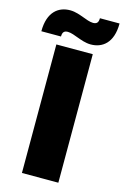

<svg xmlns="http://www.w3.org/2000/svg" viewBox="-182 -978 671 1039"><g transform="rotate(15 154.0 -459.0)"><path d="M52 0H256V-720H52ZM-45 -768H65C65 -793 75 -802 95 -802C113 -802 138 -792 154 -786C174 -779 201 -768 231 -768C295 -768 353 -808 353 -918H243C243 -893 233 -884 213 -884C195 -884 170 -894 154 -900C134 -907 107 -918 77 -918C13 -918 -45 -878 -45 -768Z"/></g></svg>

Font: Aspekta 900
Style: Regular
Weight: 900
Designer: Ivo Dolenc
Version: Version 2.000